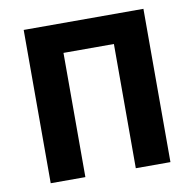

<svg xmlns="http://www.w3.org/2000/svg" viewBox="-75 -728 812 804"><g transform="rotate(-10 331.5 -326.0)"><path d="M76.9 0V-651.8H586V0H438.7V-528.2H224.3V0Z"/></g></svg>

Font: Source Sans 3 Variable
Style: Regular
Weight: 200
Designer: Paul D. Hunt
Foundry: Adobe Systems Incorporated
Version: Version 3.026